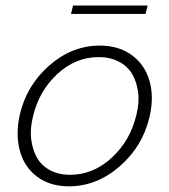

<svg xmlns="http://www.w3.org/2000/svg" viewBox="-20 -657 603 684"><path d="M232.9 -607.4 240.2 -637.2H505.9L498.5 -607.4ZM225.1 6.8Q158.7 6.8 112.8 -27.1Q66.9 -61 50.8 -119.6Q34.7 -178.2 50.8 -249.5Q75.2 -353.5 156 -424.1Q236.8 -494.6 335.9 -494.6Q402.8 -494.6 449.2 -460.9Q495.6 -427.2 512.5 -369.1Q529.3 -311 512.7 -240.7Q488.3 -135.7 406.5 -64.5Q324.7 6.8 225.1 6.8ZM229.5 -34.2Q312.5 -34.2 378.9 -95.9Q445.3 -157.7 466.3 -249.5Q477.1 -292 471.9 -329.3Q466.8 -366.7 450.2 -394.3Q433.6 -421.9 402.8 -437.7Q372.1 -453.6 331.5 -453.6Q249 -453.6 183.6 -392.8Q118.2 -332 97.2 -240.7Q86.4 -197.3 91.3 -159.7Q96.2 -122.1 112.3 -94.2Q128.4 -66.4 158.9 -50.3Q189.5 -34.2 229.5 -34.2Z"/></svg>

Font: HK Grotesk Light Legacy Italic
Style: Regular
Weight: 300
Italic angle: -13°
Designer: Alfredo Marco Pradil
Foundry: Hanken Design Co.
Version: Version 2.022;PS 002.022;hotconv 1.0.88;makeotf.lib2.5.64775